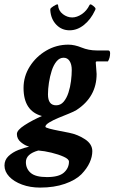

<svg xmlns="http://www.w3.org/2000/svg" viewBox="-35 -642 521 875"><path d="M147.5 212.9Q102.5 212.9 65.4 199.2Q28.3 185.5 6.8 162.6Q-14.6 139.6 -14.6 112.3Q-14.6 86.9 3.9 69.3Q22.5 51.8 48.8 41.5Q75.2 31.2 97.7 26.4Q79.1 21.5 60.5 6.3Q42 -8.8 42 -31.2Q42 -48.8 76.7 -71.3Q111.3 -93.8 156.2 -113.3Q72.3 -135.7 72.3 -241.2Q72.3 -293.9 100.6 -338.9Q128.9 -383.8 175.3 -411.1Q221.7 -438.5 276.4 -438.5Q304.7 -438.5 336.9 -425.3Q369.1 -412.1 406.2 -412.1H458Q466.8 -412.1 466.8 -399.4Q466.8 -378.9 457 -362.3H407.2Q401.4 -362.3 401.4 -356.4Q401.4 -351.6 403.3 -332Q405.3 -312.5 405.3 -304.7Q405.3 -200.2 313.5 -140.6Q302.7 -133.8 279.8 -124.5Q256.8 -115.2 231.9 -105Q207 -94.7 189.5 -84Q171.9 -73.2 171.9 -64.5Q171.9 -60.5 190.4 -55.7Q209 -50.8 234.4 -45.9Q259.8 -41 279.3 -37.1Q319.3 -29.3 352.5 -7.3Q385.7 14.6 385.7 46.9Q385.7 72.3 373.5 99.1Q361.3 126 335.9 152.3Q309.6 178.7 260.7 195.8Q211.9 212.9 147.5 212.9ZM220.7 -162.1Q241.2 -162.1 254.9 -178.2Q268.6 -194.3 276.9 -219.7Q285.2 -245.1 288.6 -272.9Q292 -300.8 292 -323.2Q292 -348.6 282.2 -363.8Q272.5 -378.9 254.9 -378.9Q236.3 -378.9 222.7 -362.3Q209 -345.7 200.7 -319.8Q192.4 -293.9 188 -265.1Q183.6 -236.3 183.6 -211.9Q183.6 -162.1 220.7 -162.1ZM178.7 165Q233.4 165 256.3 144.5Q279.3 124 279.3 94.7Q279.3 83 255.4 72.3Q231.4 61.5 199.2 53.7Q167 45.9 139.6 43.9Q83 59.6 83 96.7Q83 127 105 146Q127 165 178.7 165ZM282.2 -503.9Q246.1 -503.9 221.7 -529.3Q197.3 -554.7 194.3 -593.8V-600.6Q195.3 -605.5 208.5 -613.8Q221.7 -622.1 226.6 -622.1Q229.5 -622.1 229.5 -619.1Q231.4 -592.8 251.5 -577.6Q271.5 -562.5 293.9 -562.5Q315.4 -562.5 337.9 -577.6Q360.4 -592.8 373 -619.1Q375 -622.1 377 -622.1Q381.8 -622.1 391.6 -613.8Q401.4 -605.5 400.4 -600.6Q400.4 -599.6 397.5 -593.8Q378.9 -553.7 348.1 -528.8Q317.4 -503.9 282.2 -503.9Z"/></svg>

Font: Crimson Text
Style: Bold Italic
Weight: 700
Italic angle: -11°
Designer: Sebastian Kosch
Foundry: Sebastian Kosch
Version: Version 1.100; ttfautohint (v1.8.4)